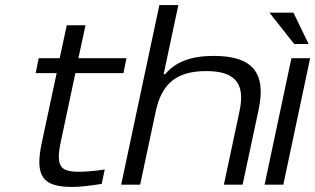

<svg xmlns="http://www.w3.org/2000/svg" viewBox="-20 -730 1246 759"><path d="M292 -51C219 -51 200 -72 220 -168L278 -441H468L480 -500H290L318 -630H244L216 -500H133L121 -441H204L145 -165C117 -33 149 9 265 9C302 9 334 4 382 -3L394 -60C354 -54 320 -51 292 -51Z M610 -710 459 0H534L596 -291C619 -399 678 -449 795 -449C910 -449 950 -400 927 -291L865 0H939L1002 -295C1034 -443 978 -509 825 -509C736 -509 675 -486 633 -437H627L685 -710Z M1132 -500 1026 0H1100L1206 -500ZM1045 -680 1143 -556H1200L1140 -680Z"/></svg>

Font: LT Wave Light
Style: Italic
Weight: 300
Designer: Daniel Lyons
Version: Version 2.5 (Glyphs App)